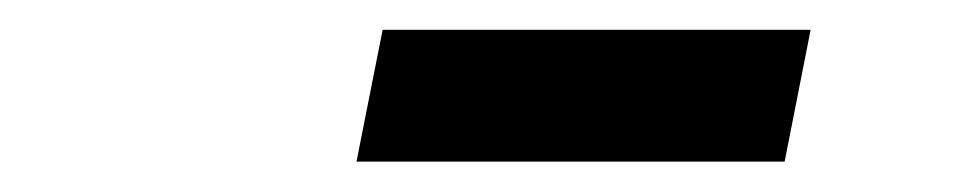

<svg xmlns="http://www.w3.org/2000/svg" viewBox="-20 -700 640 127"><path d="M215.8 -593.1H499L516.2 -680.3H233.1L215.8 -593.1Z"/></svg>

Font: Source Code Variable
Style: Italic
Weight: 400
Italic angle: -11°
Monospace: yes
Designer: Paul D. Hunt, Teo Tuominen
Foundry: Adobe Systems Incorporated
Version: Version 1.005;PS 1.0;hotconv 16.6.54;makeotf.lib2.5.65590